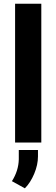

<svg xmlns="http://www.w3.org/2000/svg" viewBox="-20 -770 305 1037"><path d="M44.4 0ZM203.1 0H61.5V-750H203.1ZM114.3 247.1 44.4 208.5Q80.1 152.3 81.5 90.3V40H185.1V74.7Q185.1 120.1 164.8 168.5Q144.5 216.8 114.3 247.1Z"/></svg>

Font: Roboto
Style: Bold
Weight: 700
Designer: Google
Version: Version 2.134; 2016; ttfautohint (v1.6)